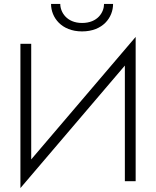

<svg xmlns="http://www.w3.org/2000/svg" viewBox="-20 -923 795 978"><path d="M240 -903C240 -834 293 -763 398 -763C504 -763 556 -834 556 -903H510C510 -861 478 -806 398 -806C320 -806 287 -861 287 -903ZM139 -700H84V35L616 -589V0H671V-735L139 -111Z"/></svg>

Font: Jost Light
Style: Regular
Weight: 300
Version: Version 3.710